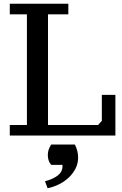

<svg xmlns="http://www.w3.org/2000/svg" viewBox="-20 -720 649 1020"><path d="M32 -644V-700H343V-644H235V-56H501L521 -78V-216H593V0H32V-56H123V-644ZM219 243Q261 232 286.5 212.5Q312 193 312 163V156H252Q242 144 238 131Q234 118 234 104Q234 74 252 48H378Q395 82 395 117Q395 149 381 176Q367 203 344.5 224Q322 245 292.5 259.5Q263 274 233 280Z"/></svg>

Font: PT Serif Caption
Style: Regular
Weight: 400
Designer: A.Korolkova, O.Umpeleva, V.Yefimov
Foundry: ParaType Ltd
Version: Version 1.000W OFL